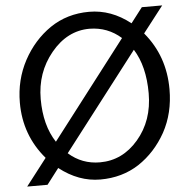

<svg xmlns="http://www.w3.org/2000/svg" viewBox="-54 -798 860 874"><g transform="rotate(-5 376.5 -361.0)"><path d="M381 -668Q463 -667 524 -613L183 -169Q131 -248 131 -368Q131 -489 204 -578Q278 -668 380 -668ZM130 -100 35 23H128L183 -49Q271 20 370 20Q470 20 547 -30Q624 -81 672 -167Q719 -253 719 -362Q719 -514 626 -625L719 -745H626L573 -676Q486 -745 385 -745Q284 -745 206 -692Q129 -639 82 -552Q35 -464 35 -360Q35 -211 130 -100ZM573 -555Q623 -476 623 -352Q623 -227 550 -142Q478 -58 375 -58Q293 -58 232 -112Z"/></g></svg>

Font: Sawarabi Gothic
Style: Regular
Weight: 400
Designer: mshio (mshio@users.sourceforge.jp)
Version: Version 20141215